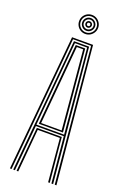

<svg xmlns="http://www.w3.org/2000/svg" viewBox="-179 -1008 693 1063"><g transform="rotate(20 168.0 -477.0)"><path d="M30.8 0 105.8 -800H229.5L304.8 0H294.8L221 -791.5H114.5L40.5 0ZM70 0 94.2 -261.8H241.2L265.5 0H255.8L233 -253.2H102.5L79.8 0ZM50.2 0 123.2 -783.2H212.2L285.2 0H275.2L250 -269.5H85.5L60.2 0ZM85.5 -278H249L228.5 -504.2L203.8 -774.8H131.8L106.5 -504.2ZM96.5 -287 116.2 -504.2 139.8 -766.5H195.5L219.2 -504.2L238.8 -287ZM107.2 -295.2H228L209.5 -504.2L186.5 -758H149L126.2 -504.2ZM167.8 -842Q152.2 -842 139.5 -849.5Q126.8 -857 119.2 -869.9Q111.8 -882.8 111.8 -898Q111.8 -913.5 119.2 -926.2Q126.8 -939 139.5 -946.5Q152.2 -954 167.8 -954Q183.2 -954 195.9 -946.5Q208.5 -939 216.1 -926.2Q223.8 -913.5 223.8 -898Q223.8 -882.8 216.1 -869.9Q208.5 -857 195.9 -849.5Q183.2 -842 167.8 -842ZM167.8 -851.2Q187.2 -851.2 200.9 -864.9Q214.5 -878.5 214.5 -898Q214.5 -917.5 200.9 -931.1Q187.2 -944.8 167.8 -944.8Q148.2 -944.8 134.6 -931.1Q121 -917.5 121 -898Q121 -878.5 134.6 -864.9Q148.2 -851.2 167.8 -851.2ZM167.8 -860.5Q152.2 -860.5 141.2 -871.5Q130.2 -882.5 130.2 -898Q130.2 -913.5 141.2 -924.5Q152.2 -935.5 167.8 -935.5Q183.2 -935.5 194.2 -924.5Q205.2 -913.5 205.2 -898Q205.2 -882.5 194.2 -871.5Q183.2 -860.5 167.8 -860.5ZM167.8 -870Q179.2 -870 187.5 -878.2Q195.8 -886.5 195.8 -898Q195.8 -909.8 187.5 -917.9Q179.2 -926 167.8 -926Q156.2 -926 147.9 -917.9Q139.5 -909.8 139.5 -898Q139.5 -886.5 147.9 -878.2Q156.2 -870 167.8 -870ZM167.8 -879.2Q160 -879.2 154.5 -884.8Q149 -890.2 149 -898Q149 -906 154.5 -911.4Q160 -916.8 167.8 -916.8Q175.8 -916.8 181.1 -911.4Q186.5 -906 186.5 -898Q186.5 -890.2 181.1 -884.8Q175.8 -879.2 167.8 -879.2ZM167.8 -888.5Q177.2 -888.5 177.2 -898Q177.2 -907.5 167.8 -907.5Q158.2 -907.5 158.2 -898Q158.2 -888.5 167.8 -888.5Z"/></g></svg>

Font: Big Shoulders Inline Text ExtraLight
Style: Regular
Weight: 250
Version: Version 2.002